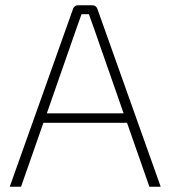

<svg xmlns="http://www.w3.org/2000/svg" viewBox="-20 -710 648 730"><path d="M548 0H591L350 -677C347 -685 340 -690 332 -690H276C268 -690 261 -685 258 -677L17 0H60L145 -243H463ZM158 -279 270 -600 290 -656H318L338 -600L450 -279Z"/></svg>

Font: Exo 2 Extra Light
Style: Regular
Weight: 250
Designer: Natanael Gama
Version: Version 1.001;PS 001.001;hotconv 1.0.88;makeotf.lib2.5.64775